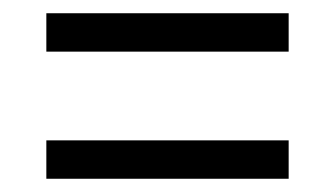

<svg xmlns="http://www.w3.org/2000/svg" viewBox="-20 -502 505 290"><path d="M50 -424V-482H416V-424ZM50 -232V-290H416V-232Z"/></svg>

Font: Noto Serif Condensed
Style: Regular
Weight: 400
Width: 3
Designer: Monotype Design Team
Foundry: Monotype Imaging Inc.
Version: Version 2.015